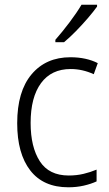

<svg xmlns="http://www.w3.org/2000/svg" viewBox="-20 -785 462 815"><path d="M270 10Q164 10 108.5 -61.5Q53 -133 53 -262Q53 -397 114 -469.5Q175 -542 279 -542Q313 -542 342.5 -535.5Q372 -529 395 -517L378 -470Q330 -492 280 -492Q198 -492 154 -432Q110 -372 110 -263Q110 -161 149 -100.5Q188 -40 272 -40Q305 -40 334.5 -47Q364 -54 390 -65V-15Q366 -4 335.5 3Q305 10 270 10ZM392 -757Q377 -736 353 -708Q329 -680 302 -652.5Q275 -625 252 -606H215V-616Q244 -649 275 -690Q306 -731 326 -765H392Z"/></svg>

Font: Noto Sans Myanmar SemiCondensed Light
Style: Regular
Weight: 300
Width: 4
Designer: Monotype Design Team
Foundry: Monotype Imaging Inc.
Version: Version 2.107; ttfautohint (v1.8.4.7-5d5b)